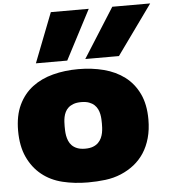

<svg xmlns="http://www.w3.org/2000/svg" viewBox="-67 -1138 1061 1207"><g transform="rotate(-5 463.0 -534.5)"><path d="M701.7 -765.6H489.3L687 -1078.1H926.3ZM375.5 -765.6H177.7L299.3 -1078.1H538.6ZM439.9 8.8Q354 8.8 279.1 -9.5Q204.1 -27.8 148.7 -72.5Q93.3 -117.2 61.3 -186.5Q29.3 -255.9 29.3 -353Q29.3 -448.2 61.3 -515.4Q93.3 -582.5 148.9 -624.8Q204.6 -667 279.3 -686.5Q354 -706.1 439.9 -706.1Q525.4 -706.1 600.3 -686.5Q675.3 -667 731.2 -624.8Q787.1 -582.5 819.3 -515.4Q851.6 -448.2 851.6 -353Q851.6 -288.6 836.9 -236.1Q822.3 -183.6 795.7 -142.8Q769 -102.1 731.7 -72.5Q694.3 -43 648.4 -23.7Q602.5 -4.4 549.8 2.2Q497.1 8.8 439.9 8.8ZM439.9 -498Q411.1 -498 391.4 -490.7Q371.6 -483.4 358.6 -471.7Q345.7 -460 338.4 -444.8Q331.1 -429.7 327.9 -413.8Q324.7 -397.9 324 -382.6Q323.2 -367.2 323.2 -355.5Q323.2 -344.2 323.7 -328.9Q324.2 -313.5 327.1 -296.6Q330.1 -279.8 336.9 -263.2Q343.8 -246.6 356.7 -233.4Q369.6 -220.2 389.9 -212.2Q410.2 -204.1 439.9 -204.1Q469.2 -204.1 489.5 -211.9Q509.8 -219.7 522.7 -232.7Q535.6 -245.6 543 -261.7Q550.3 -277.8 553.5 -294.2Q556.6 -310.5 557.4 -326.2Q558.1 -341.8 558.1 -353Q558.1 -364.7 557.4 -380.1Q556.6 -395.5 553.5 -411.6Q550.3 -427.7 543 -443.1Q535.6 -458.5 522.7 -470.7Q509.8 -482.9 489.5 -490.5Q469.2 -498 439.9 -498Z"/></g></svg>

Font: Holtwood One SC
Style: Regular
Weight: 400
Version: Version 1.000